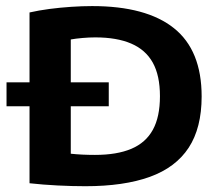

<svg xmlns="http://www.w3.org/2000/svg" viewBox="-20 -622 742 647"><path d="M2 -264V-344.5H346.5V-264ZM267.5 5.5Q223.5 5.5 174 3Q124.5 0.5 79.5 -4.5V-580Q110.5 -587 146.5 -591.8Q182.5 -596.5 219.8 -599Q257 -601.5 290.5 -601.5Q473 -601.5 566.2 -527Q659.5 -452.5 659.5 -297Q659.5 -191 615.8 -124.2Q572 -57.5 484.8 -26Q397.5 5.5 267.5 5.5ZM300 -100Q374 -100 422.5 -120.5Q471 -141 495 -184.5Q519 -228 519 -298Q519 -367.5 494.8 -411Q470.5 -454.5 422 -475.2Q373.5 -496 301 -496Q280.5 -496 257.8 -494Q235 -492 218.5 -489V-104Q237 -102 257.5 -101Q278 -100 300 -100Z"/></svg>

Font: Encode Sans SC SemiExpanded SemiBold
Style: Regular
Weight: 600
Width: 6
Designer: Multiple Designers
Foundry: Impallari Type
Version: Version 3.002